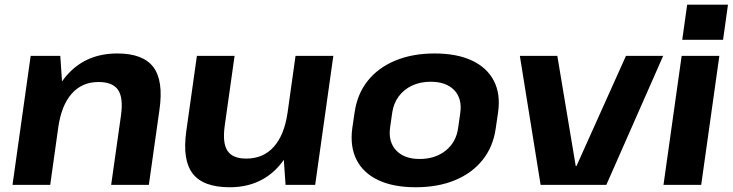

<svg xmlns="http://www.w3.org/2000/svg" viewBox="-20 -774 3068 804"><path d="M486.8 -291.9Q496.8 -365 474.2 -397.8Q451.7 -430.6 392.2 -430.6Q323.8 -430.6 280.4 -381.9Q237.1 -333.2 223.7 -239.3L154.9 -157.3L165.4 -227.4Q189 -384 267.4 -467Q345.9 -550.1 471.2 -550.1Q579.1 -550.1 622.2 -493Q665.3 -435.9 647.7 -314L603.3 0H445.5ZM108.4 -540H232.5L243.3 -378.6L190.3 0H32.4Z M921 -247.2Q911 -175 932.6 -142.5Q954.1 -109.9 1011.2 -109.9Q1082.6 -109.9 1126.6 -159.4Q1170.7 -208.8 1184.1 -301.7L1252.4 -382.7L1242.4 -312.6Q1220.4 -156.5 1143.1 -73.2Q1065.8 10.1 941.9 10.1Q831.2 10.1 787.1 -46.8Q743 -103.7 760.1 -225L804.5 -540H962.3ZM1299.8 0H1175.8L1164.5 -161.4L1217.5 -540H1375.8Z M1720.6 10.1Q1627.6 10.1 1564.5 -19.5Q1501.4 -49.1 1473.2 -104.5Q1445 -159.9 1455.1 -236.6L1464.9 -303.4Q1475.9 -380.1 1519.6 -435.3Q1563.4 -490.4 1635.3 -520.3Q1707.1 -550.1 1799.6 -550.1Q1893.1 -550.1 1956.3 -520.5Q2019.4 -490.9 2048.1 -435.5Q2076.7 -380.1 2065.7 -303.4L2055.9 -236.6Q2045.3 -159.9 2001.1 -104.5Q1956.9 -49.1 1885.5 -19.5Q1814.1 10.1 1720.6 10.1ZM1737.4 -108.3Q1802.8 -108.3 1846.7 -143.7Q1890.6 -179.2 1898.6 -239.2L1907.4 -300.8Q1915.8 -361.3 1882.1 -396.5Q1848.3 -431.7 1782.9 -431.7Q1739.8 -431.7 1705.5 -415.6Q1671.3 -399.5 1649.5 -370.2Q1627.7 -341 1622.2 -300.8L1613.4 -239.2Q1605.5 -179.7 1639.2 -144Q1672.9 -108.3 1737.4 -108.3Z M2156.9 -540H2313.8L2390.9 -78.6H2393.9L2601.2 -540H2757L2519.1 0H2243.8Z M2992.3 -540 2916.3 0H2758.4L2834.4 -540ZM3028.4 -754.4 3007.8 -607.4H2836.9L2857.5 -754.4Z"/></svg>

Font: Pathway Extreme 8pt Thin
Style: Italic
Weight: 100
Italic angle: -8°
Designer: Eduardo Rodriguez Tunni
Foundry: Eduardo Rodriguez Tunni
Version: Version 1.000